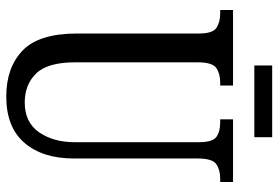

<svg xmlns="http://www.w3.org/2000/svg" viewBox="-158 -721 889 613"><g transform="rotate(90 286.5 -414.5)"><path d="M288 10Q196 10 141.5 -42Q87 -94 87 -216V-605Q87 -649 69 -661Q51 -673 23 -673H12V-714H253V-673H243Q215 -673 197 -660.5Q179 -648 179 -601V-210Q179 -122 214.5 -85.5Q250 -49 307 -49Q371 -49 402.5 -95Q434 -141 434 -208V-605Q434 -649 417 -661Q400 -673 371 -673H361V-714H561V-673H550Q522 -673 504 -660.5Q486 -648 486 -601V-206Q486 -106 436 -48Q386 10 288 10ZM189 -782V-839H418V-782Z"/></g></svg>

Font: Noto Serif ExtraCondensed
Style: Regular
Weight: 400
Width: 2
Designer: Monotype Design Team
Foundry: Monotype Imaging Inc.
Version: Version 2.015